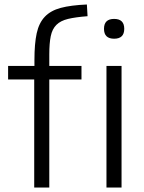

<svg xmlns="http://www.w3.org/2000/svg" viewBox="-20 -833 641 853"><path d="M487 -661Q442 -661 442 -705Q442 -749 487 -749Q532 -749 532 -705Q532 -661 487 -661ZM453 -540H520V0H453ZM132 -480H16V-540H133V-567Q133 -639 143 -685Q153 -731 179 -758.5Q205 -786 250 -798Q295 -810 366 -813L369 -761Q316 -757 282.5 -749Q249 -741 230.5 -722.5Q212 -704 205.5 -672.5Q199 -641 199 -591V-540H342V-480H199V0H132Z"/></svg>

Font: Plata Sans Light
Style: Regular
Weight: 300
Designer: Pablo Impallari, Andres Torresi, & Cristiano Sobral
Foundry: Pablo Impallari, Andres Torresi, & Cristiano Sobral
Version: Version 1.00;December 28, 2019;FontCreator 12.0.0.2547 64-bi